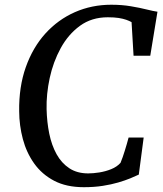

<svg xmlns="http://www.w3.org/2000/svg" viewBox="-20 -771 679 799"><path d="M328.9 8Q256.4 8 205.4 -18.7Q154.4 -45.5 122.2 -90.7Q90.1 -135.9 75.1 -192.3Q60.1 -248.8 59.8 -307.8Q58.3 -409.4 87.3 -491.4Q116.3 -573.3 168.8 -631.4Q221.4 -689.4 291.6 -720.4Q361.9 -751.3 443 -751.3Q487.4 -751.3 524.9 -744.9Q562.5 -738.6 590.6 -731.5Q618.8 -724.5 635.3 -722.2L605.3 -539.1H535.8L527.5 -678.9Q518 -684.2 505.2 -688.7Q492.3 -693.2 473.9 -696.2Q455.5 -699.1 428.6 -699.1Q361.4 -699.1 312.6 -663.5Q263.9 -627.9 232.6 -570.6Q201.3 -513.3 186.8 -446.2Q172.4 -379.2 173.9 -316.4Q175.2 -263.1 185 -214.8Q194.9 -166.6 215.4 -129.4Q236 -92.2 268.5 -70.8Q300.9 -49.4 347.1 -49.4Q367.7 -49.4 393.4 -53.4Q419.2 -57.5 442.9 -67.1Q466.7 -76.8 481.5 -93.3Q486.2 -104.7 490.7 -117.5Q495.1 -130.3 499.3 -143.8Q503.5 -157.4 507.6 -171.3Q511.7 -185.2 515.2 -198.8H577.9L557.6 -44.4Q543.6 -37.6 522.1 -28.8Q500.6 -20 472 -11.6Q443.5 -3.2 407.7 2.4Q371.9 8 328.9 8Z"/></svg>

Font: Merriweather Light
Style: Italic
Weight: 300
Italic angle: -7.8°
Designer: Eben Sorkin
Foundry: Eben Sorkin
Version: Version 2.101